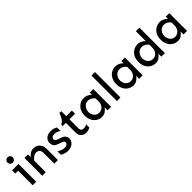

<svg xmlns="http://www.w3.org/2000/svg" viewBox="362 -2231 3745 3745"><g transform="rotate(-45 2234.0 -359.0)"><path d="M168 -586.9Q136.7 -586.9 115.2 -609.4Q93.8 -631.8 93.8 -660.2Q93.8 -689.5 115.2 -711.4Q136.7 -733.4 168 -733.4Q188.5 -733.4 205.1 -723.1Q221.7 -712.9 231.9 -696.3Q242.2 -679.7 242.2 -660.2Q242.2 -641.6 231.9 -624.5Q221.7 -607.4 205.1 -597.2Q188.5 -586.9 168 -586.9ZM129.9 0V-490.2H227.5V0ZM51.8 -402.3V-490.2H227.5V-402.3Z M726.6 0V-288.1Q726.6 -346.7 700.2 -376Q673.8 -405.3 622.1 -405.3Q585.9 -405.3 551.3 -379.4Q516.6 -353.5 490.2 -319.3V-416Q505.9 -435.5 529.3 -455.1Q552.7 -474.6 582.5 -487.8Q612.3 -501 645.5 -501Q695.3 -501 736.3 -479Q777.3 -457 801.3 -412.1Q825.2 -367.2 825.2 -299.8V0ZM392.6 0V-490.2H490.2V0Z M1096.7 14.6Q1066.4 14.6 1035.2 7.3Q1003.9 0 978.5 -10.7Q953.1 -21.5 938.5 -31.2V-126Q954.1 -115.2 980 -103Q1005.9 -90.8 1034.2 -83Q1062.5 -75.2 1085.9 -75.2Q1128.9 -75.2 1152.8 -92.8Q1176.8 -110.4 1176.8 -138.7Q1176.8 -160.2 1159.2 -172.4Q1141.6 -184.6 1108.4 -196.3L1041 -220.7Q984.4 -241.2 964.4 -274.4Q944.3 -307.6 944.3 -351.6Q944.3 -395.5 966.8 -428.7Q989.3 -461.9 1029.8 -481.4Q1070.3 -501 1124 -501Q1168 -501 1206.1 -488.3Q1244.1 -475.6 1262.7 -460.9V-365.2Q1241.2 -380.9 1206.5 -395.5Q1171.9 -410.2 1134.8 -410.2Q1092.8 -410.2 1070.8 -391.1Q1048.8 -372.1 1048.8 -349.6Q1048.8 -332 1061.5 -315.4Q1074.2 -298.8 1107.4 -288.1L1178.7 -262.7Q1230.5 -246.1 1255.9 -214.4Q1281.2 -182.6 1281.2 -137.7Q1281.2 -95.7 1256.8 -60.5Q1232.4 -25.4 1190.9 -5.4Q1149.4 14.6 1096.7 14.6Z M1591.8 14.6Q1549.8 14.6 1517.6 -3.4Q1485.4 -21.5 1466.8 -54.2Q1448.2 -86.9 1448.2 -131.8V-403.3H1359.4V-443.4Q1407.2 -462.9 1439 -510.3Q1470.7 -557.6 1494.1 -627.9H1545.9V-490.2H1700.2V-403.3H1545.9V-146.5Q1545.9 -115.2 1564.9 -97.2Q1584 -79.1 1616.2 -79.1Q1645.5 -79.1 1668.5 -86.9Q1691.4 -94.7 1707 -103.5V-19.5Q1688.5 -2.9 1659.7 5.9Q1630.9 14.6 1591.8 14.6Z M2031.2 14.6Q1970.7 14.6 1919.4 -16.6Q1868.2 -47.9 1837.4 -105Q1806.6 -162.1 1806.6 -239.3Q1806.6 -320.3 1837.4 -378.9Q1868.2 -437.5 1921.4 -469.2Q1974.6 -501 2040 -501Q2081.1 -501 2123.5 -481.4Q2166 -461.9 2195.3 -428.7V-490.2H2293V0H2195.3V-83Q2171.9 -43.9 2129.4 -14.6Q2086.9 14.6 2031.2 14.6ZM2051.8 -82Q2091.8 -82 2124.5 -103Q2157.2 -124 2176.8 -161.6Q2196.3 -199.2 2195.3 -248V-333Q2166 -366.2 2133.3 -385.7Q2100.6 -405.3 2058.6 -405.3Q2011.7 -405.3 1978 -381.8Q1944.3 -358.4 1926.3 -320.3Q1908.2 -282.2 1908.2 -239.3Q1908.2 -196.3 1926.3 -160.2Q1944.3 -124 1976.6 -103Q2008.8 -82 2051.8 -82Z M2453.1 0V-703.1H2550.8V0Z M2901.4 14.6Q2840.8 14.6 2789.6 -16.6Q2738.3 -47.9 2707.5 -105Q2676.8 -162.1 2676.8 -239.3Q2676.8 -320.3 2707.5 -378.9Q2738.3 -437.5 2791.5 -469.2Q2844.7 -501 2910.2 -501Q2951.2 -501 2993.7 -481.4Q3036.1 -461.9 3065.4 -428.7V-490.2H3163.1V0H3065.4V-83Q3042 -43.9 2999.5 -14.6Q2957 14.6 2901.4 14.6ZM2921.9 -82Q2961.9 -82 2994.6 -103Q3027.3 -124 3046.9 -161.6Q3066.4 -199.2 3065.4 -248V-333Q3036.1 -366.2 3003.4 -385.7Q2970.7 -405.3 2928.7 -405.3Q2881.8 -405.3 2848.1 -381.8Q2814.5 -358.4 2796.4 -320.3Q2778.3 -282.2 2778.3 -239.3Q2778.3 -196.3 2796.4 -160.2Q2814.5 -124 2846.7 -103Q2878.9 -82 2921.9 -82Z M3513.7 14.6Q3453.1 14.6 3401.9 -16.6Q3350.6 -47.9 3319.8 -105Q3289.1 -162.1 3289.1 -239.3Q3289.1 -320.3 3319.8 -378.9Q3350.6 -437.5 3403.8 -469.2Q3457 -501 3522.5 -501Q3563.5 -501 3606 -481.4Q3648.4 -461.9 3677.7 -428.7V-703.1H3775.4V0H3677.7V-83Q3654.3 -43.9 3611.8 -14.6Q3569.3 14.6 3513.7 14.6ZM3534.2 -82Q3574.2 -82 3606.9 -103Q3639.6 -124 3659.2 -161.6Q3678.7 -199.2 3677.7 -248V-333Q3648.4 -366.2 3615.7 -385.3Q3583 -404.3 3541 -404.3Q3494.1 -404.3 3460.4 -380.9Q3426.8 -357.4 3408.7 -319.8Q3390.6 -282.2 3390.6 -239.3Q3390.6 -196.3 3408.7 -160.2Q3426.8 -124 3459 -103Q3491.2 -82 3534.2 -82Z M4126 14.6Q4065.4 14.6 4014.2 -16.6Q3962.9 -47.9 3932.1 -105Q3901.4 -162.1 3901.4 -239.3Q3901.4 -320.3 3932.1 -378.9Q3962.9 -437.5 4016.1 -469.2Q4069.3 -501 4134.8 -501Q4175.8 -501 4218.3 -481.4Q4260.7 -461.9 4290 -428.7V-490.2H4387.7V0H4290V-83Q4266.6 -43.9 4224.1 -14.6Q4181.6 14.6 4126 14.6ZM4146.5 -82Q4186.5 -82 4219.2 -103Q4252 -124 4271.5 -161.6Q4291 -199.2 4290 -248V-333Q4260.7 -366.2 4228 -385.7Q4195.3 -405.3 4153.3 -405.3Q4106.4 -405.3 4072.8 -381.8Q4039.1 -358.4 4021 -320.3Q4002.9 -282.2 4002.9 -239.3Q4002.9 -196.3 4021 -160.2Q4039.1 -124 4071.3 -103Q4103.5 -82 4146.5 -82Z"/></g></svg>

Font: Sen Medium
Style: Regular
Weight: 500
Designer: Kosal Sen, Philatype
Foundry: Philatype
Version: Version 2.000;gftools[0.9.31]